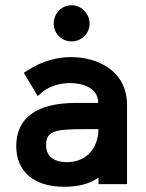

<svg xmlns="http://www.w3.org/2000/svg" viewBox="-20 -703 557 733"><path d="M322 -613C322 -651 291 -683 253 -683C215 -683 185 -651 185 -613C185 -575 215 -545 253 -545C291 -545 322 -574 322 -613ZM356 -210C354 -131 306 -84 235 -84C185 -84 156 -107 156 -149C156 -201 186 -210 299 -210ZM465 -302C465 -432 354 -485 251 -485C199 -485 139 -470 85 -434L71 -425L124 -336L141 -351C156 -364 192 -385 245 -386C294 -386 355 -369 355 -310H269C123 -310 42 -255 42 -145C42 -47 111 10 224 10C282 10 324 -2 356 -25V0H465Z"/></svg>

Font: Mint Spirit No2
Style: Bold
Weight: 700
Designer: HARENDAL Hirwen
Foundry: Arkandis Digital Foundry.
Version: Version 1.004;FFEdit